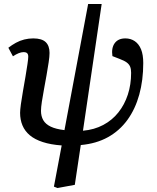

<svg xmlns="http://www.w3.org/2000/svg" viewBox="-20 -716 791 965"><path d="M269 229 251 222 290 15Q235 11 195 -2Q155 -15 130 -36Q105 -57 93 -85.5Q81 -114 81 -149Q81 -163 85 -192.5Q89 -222 95.5 -258.5Q102 -295 108 -330.5Q114 -366 118 -393.5Q122 -421 122 -431Q122 -443 116.5 -448.5Q111 -454 98 -454Q87 -454 73.5 -448.5Q60 -443 45 -433L22 -476Q40 -490 60 -501Q80 -512 102 -517.5Q124 -523 147 -523Q190 -523 209.5 -504.5Q229 -486 229 -450Q229 -432 224.5 -402.5Q220 -373 214 -338.5Q208 -304 201.5 -269.5Q195 -235 190.5 -205.5Q186 -176 186 -159Q186 -132 197.5 -112Q209 -92 235 -79.5Q261 -67 304 -62L423 -696H491L397 -59Q454 -64 499 -88Q544 -112 575 -151Q606 -190 622.5 -240.5Q639 -291 639 -350Q639 -369 634 -381Q629 -393 617 -402Q605 -411 581 -420L545 -434Q539 -475 556.5 -499Q574 -523 610 -523Q637 -523 657.5 -509Q678 -495 689 -468Q700 -441 700 -399Q700 -313 680 -240.5Q660 -168 620.5 -113.5Q581 -59 522.5 -26.5Q464 6 386 13L356 213Z"/></svg>

Font: Literata Medium
Style: Italic
Weight: 500
Italic angle: -2°
Designer: Latin by Veronika Burian and Jose Scaglione. Greek by Irene Vlachou. Cyrillic by Vera Evstafieva
Foundry: TypeTogether
Version: Version 3.103;gftools[0.9.29]